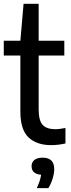

<svg xmlns="http://www.w3.org/2000/svg" viewBox="-20 -760 374 1018"><path d="M251.5 9.5Q174.5 9.5 131.2 -31.5Q88 -72.5 88 -168V-465.5H0V-544H88L105 -740H185V-544H321V-465.5H185V-180.5Q185 -121 206 -98Q227 -75 273.5 -75Q285.5 -75 299 -76.8Q312.5 -78.5 327 -81.5V0.5Q311 4.5 290.8 7Q270.5 9.5 251.5 9.5ZM175 237.5Q194 197 198 166.5Q147.5 162.5 147.5 121Q147.5 100.5 162.2 88.2Q177 76 206.5 76Q267.5 76 267.5 136.5Q267.5 159.5 259 187Q250.5 214.5 236.5 237.5Z"/></svg>

Font: Encode Sans Cnd Md
Style: Regular
Weight: 500
Width: 3
Designer: Multiple Designers
Foundry: Impallari Type
Version: Version 3.002; ttfautohint (v1.8.3) -l 8 -r 50 -G 200 -x 14 